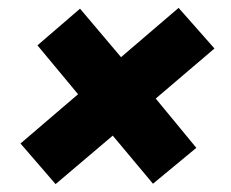

<svg xmlns="http://www.w3.org/2000/svg" viewBox="-20 -593 587 487"><path d="M121 -126 32 -229 178 -354 75 -478 183 -571 287 -448 433 -573 524 -470 375 -343 478 -218 368 -127 266 -249Z"/></svg>

Font: MuseoModerno ExtraBold
Style: Italic
Weight: 800
Italic angle: -9°
Designer: Pablo Cosgaya, Héctor Gatti, Marcela Romero, and the Authors of The MuseoModerno Project.
Foundry: Omnibus-Type Team
Version: Version 1.003